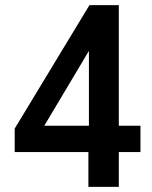

<svg xmlns="http://www.w3.org/2000/svg" viewBox="-20 -725 589 745"><path d="M323 0V-135H37V-226L327 -705H441V-237H525V-135H441V0ZM325 -237V-556H342L138 -214L133 -237Z"/></svg>

Font: Nunito Sans 10pt SemiCondensed
Style: Bold
Weight: 700
Width: 4
Designer: Vernon Adams
Foundry: Vernon Adams
Version: Version 3.101;gftools[0.9.27]